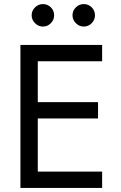

<svg xmlns="http://www.w3.org/2000/svg" viewBox="-20 -920 590 940"><path d="M335 -845Q335 -868 351.5 -884Q368 -900 390 -900Q413 -900 429 -884Q445 -868 445 -845Q445 -823 429 -806.5Q413 -790 390 -790Q368 -790 351.5 -806.5Q335 -823 335 -845ZM135 -845Q135 -868 151.5 -884Q168 -900 190 -900Q213 -900 229 -884Q245 -868 245 -845Q245 -823 229 -806.5Q213 -790 190 -790Q168 -790 151.5 -806.5Q135 -823 135 -845ZM80 0V-700H480V-620H165V-420H460V-340H165V-80H480V0Z"/></svg>

Font: Jost
Style: Regular
Weight: 400
Version: Version 3.710